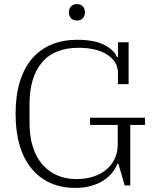

<svg xmlns="http://www.w3.org/2000/svg" viewBox="-20 -904 775 936"><path d="M347 12Q279 12 225.5 -12Q172 -36 134 -82Q96 -128 76 -195Q56 -262 56 -349Q56 -439 77 -506.5Q98 -574 137 -619Q176 -664 231.5 -687Q287 -710 356 -710Q443 -710 490.5 -684Q538 -658 550 -626H555V-698H607V-494H555V-550Q555 -578 540.5 -600.5Q526 -623 500.5 -639Q475 -655 440 -663Q405 -671 363 -671Q244 -671 184 -599Q124 -527 124 -397V-303Q124 -239 140 -188.5Q156 -138 186 -103Q216 -68 258 -49.5Q300 -31 353 -31Q395 -31 431.5 -42Q468 -53 495 -74.5Q522 -96 538 -127.5Q554 -159 554 -201V-295H419V-330H687V-295H615V0H588L557 -106H553Q543 -82 525.5 -60.5Q508 -39 482.5 -23Q457 -7 423.5 2.5Q390 12 347 12ZM355 -804Q336 -804 326 -815.5Q316 -827 316 -843V-845Q316 -861 326 -872.5Q336 -884 355 -884Q374 -884 384 -872.5Q394 -861 394 -845V-843Q394 -827 384 -815.5Q374 -804 355 -804Z"/></svg>

Font: IBM Plex Serif Light
Style: Regular
Weight: 300
Designer: Mike Abbink, Paul van der Laan, Pieter van Rosmalen
Foundry: Bold Monday
Version: Version 3.001